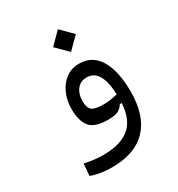

<svg xmlns="http://www.w3.org/2000/svg" viewBox="-185 -680 956 1030"><g transform="rotate(-30 293.0 -165.0)"><path d="M207 228.5Q174.3 228.5 140.4 223.1Q106.4 217.8 80.6 207.5L86.4 133.8Q116.7 140.6 144 144Q171.4 147.5 203.6 147.5Q306.6 147.5 363 102.5Q419.4 57.6 425.8 -44.9H413.6Q402.8 -25.4 382.6 -14.4Q362.3 -3.4 317.9 -3.4Q236.8 -3.4 206.5 -40Q176.3 -76.7 176.3 -151.4Q176.3 -202.6 195.3 -246.1Q214.4 -289.6 249.3 -315.9Q284.2 -342.3 332.5 -342.3Q414.1 -342.3 456.3 -271.5Q498.5 -200.7 498.5 -74.7Q498.5 73.7 425.5 151.1Q352.5 228.5 207 228.5ZM425.8 -98.6Q422.4 -180.2 398.7 -219.2Q375 -258.3 330.6 -258.3Q292 -258.3 270.3 -230Q248.5 -201.7 248.5 -158.2Q248.5 -117.7 266.6 -102.3Q284.7 -86.9 337.4 -86.9Q361.3 -86.9 382.3 -90.1Q403.3 -93.3 425.8 -98.6ZM327.1 -418 256.8 -488.3 327.1 -559.1 397.5 -488.3Z"/></g></svg>

Font: Cascadia Mono NF SemiLight
Style: Regular
Weight: 350
Monospace: yes
Designer: Aaron Bell
Foundry: Saja Typeworks
Version: Version 2404.023; ttfautohint (v1.8.4)